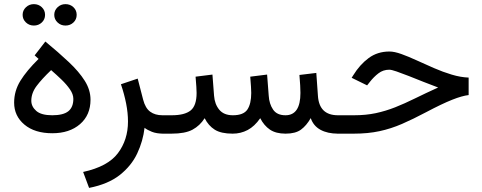

<svg xmlns="http://www.w3.org/2000/svg" viewBox="-20 -646 2328 928"><path d="M166.5 -361.3 147.5 -378.4 199.2 -445.3Q263.7 -392.1 312.7 -345.9Q361.8 -299.8 389.6 -255.6Q417.5 -211.4 417.5 -164.1Q417.5 -89.8 366.7 -45.9Q315.9 -2 232.9 -2Q147.9 -2 98.1 -43.7Q48.3 -85.4 48.3 -149.9Q48.3 -206.5 78.6 -255.6Q108.9 -304.7 166.5 -361.3ZM334.5 -168Q334.5 -190.4 318.1 -214.1Q301.8 -237.8 277.1 -261.5Q252.4 -285.2 227.1 -307.1Q182.1 -264.2 156.7 -230.2Q131.3 -196.3 131.3 -159.2Q131.3 -130.9 155.3 -109.9Q179.2 -88.9 232.4 -88.9Q286.1 -88.9 310.3 -108.4Q334.5 -127.9 334.5 -168ZM242.2 -574.2Q242.2 -595.7 258.1 -610.8Q273.9 -626 296.4 -626Q319.3 -626 335 -611.1Q350.6 -596.2 350.6 -574.2Q350.6 -552.2 335 -537.4Q319.3 -522.5 296.4 -522.5Q273.9 -522.5 258.1 -537.6Q242.2 -552.7 242.2 -574.2ZM89.4 -574.2Q89.4 -595.7 105.2 -610.8Q121.1 -626 143.6 -626Q166.5 -626 182.1 -611.1Q197.8 -596.2 197.8 -574.2Q197.8 -552.2 182.1 -537.4Q166.5 -522.5 143.6 -522.5Q121.1 -522.5 105.2 -537.6Q89.4 -552.7 89.4 -574.2Z M770.5 0Q736.8 0 714.1 -9Q691.4 -18.1 678.7 -28.3Q671.4 35.6 643.3 95.5Q615.2 155.3 559.1 199.7Q502.9 244.1 410.6 262.2L381.8 185.1Q501 159.2 549.8 94.5Q598.6 29.8 598.6 -58.6Q598.6 -100.1 589.6 -145.8Q580.6 -191.4 564.5 -238.8L645.5 -266.1L671.9 -164.1Q682.6 -123 706.1 -106Q729.5 -88.9 765.1 -88.9H783.7V0Z M1360.4 0Q1313.5 0 1284.7 -19.5Q1255.9 -39.1 1237.8 -74.7Q1210.4 -35.2 1177 -17.6Q1143.6 0 1104.5 0Q1048.3 0 1017.8 -19.3Q987.3 -38.6 969.2 -74.7Q946.3 -38.6 910.6 -19.3Q875 0 809.1 0H764.2V-88.9H810.1Q872.6 -88.9 901.4 -112.1Q930.2 -135.3 930.2 -196.8Q930.2 -209.5 929 -226.8Q927.7 -244.1 925.3 -275.4L1006.8 -285.6L1014.6 -183.6Q1017.6 -142.6 1039.8 -115.7Q1062 -88.9 1105.5 -88.9Q1157.2 -88.9 1175.8 -116.7Q1194.3 -144.5 1194.3 -196.8Q1194.3 -209.5 1193.1 -227.1Q1191.9 -244.6 1189.5 -275.4L1271 -285.6L1278.8 -183.6Q1281.2 -144 1299.8 -116.5Q1318.4 -88.9 1359.9 -88.9Q1432.1 -88.9 1432.1 -196.8Q1432.1 -214.4 1430.9 -233.4Q1429.7 -252.4 1427.2 -283.7L1508.8 -293.5L1516.6 -183.6Q1522.5 -88.9 1613.3 -88.9H1627.9V0H1614.3Q1563 0 1528.8 -18.8Q1494.6 -37.6 1481.9 -75.2Q1461.4 -39.1 1434.8 -19.5Q1408.2 0 1360.4 0Z M1608.4 -88.9H1691.4Q1748.5 -88.9 1796.4 -99.1Q1844.2 -109.4 1889.9 -127.4Q1935.5 -145.5 1985.6 -170.2Q2035.6 -194.8 2097.7 -223.1Q2063 -235.8 2025.9 -250.7Q1988.8 -265.6 1955.3 -278.8Q1921.9 -292 1897 -300.5Q1872.1 -309.1 1861.8 -309.1Q1832 -309.1 1809.3 -291.7Q1786.6 -274.4 1767.6 -250L1754.4 -233.4L1679.7 -270L1687 -281.7Q1719.2 -334 1762 -365.5Q1804.7 -397 1862.3 -397Q1886.2 -397 1920.2 -384.8Q1954.1 -372.6 1994.1 -354.2Q2034.2 -335.9 2077.1 -317.1Q2120.1 -298.3 2163.1 -285.4Q2206.1 -272.5 2245.1 -271V-186.5Q2213.9 -183.1 2165.3 -163.8Q2116.7 -144.5 2039.1 -103.5Q1976.6 -70.3 1923.1 -47.1Q1869.6 -23.9 1814.2 -12Q1758.8 0 1689.9 0H1608.4Z"/></svg>

Font: Vazirmatn RD UI FD
Style: Regular
Weight: 400
Designer: Saber Rastikerdar
Foundry: Saber Rastikerdar
Version: Version 33.003